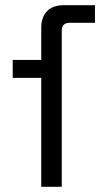

<svg xmlns="http://www.w3.org/2000/svg" viewBox="-20 -720 386 740"><path d="M139 0V-420H29V-489H139V-614Q139 -654 161.5 -677Q184 -700 226 -700H346V-632H248Q218 -632 218 -602V0Z"/></svg>

Font: Space Grotesk
Style: Regular
Weight: 400
Designer: Florian Karsten
Foundry: Florian Karsten
Version: Version 2.000